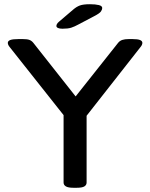

<svg xmlns="http://www.w3.org/2000/svg" viewBox="-20 -887 710 909"><path d="M328 2Q303 2 292 -4.5Q281 -11 281 -23V-342L26 -664Q21 -670 19 -675Q17 -680 17 -684Q17 -693 28.5 -697.5Q40 -702 68 -702H88Q109 -702 119.5 -698Q130 -694 138 -684L359 -404H317L539 -684Q547 -694 559 -698Q571 -702 590 -702H607Q632 -702 643 -697.5Q654 -693 654 -684Q654 -680 652 -675Q650 -670 645 -664L390 -339V-23Q390 -11 379.5 -4.5Q369 2 343 2ZM276 -751Q262 -751 254.5 -754.5Q247 -758 247 -764Q247 -768 249.5 -773Q252 -778 259 -784L327 -842Q342 -855 358 -861Q374 -867 406 -867Q432 -867 448 -863Q464 -859 464 -849Q464 -842 458 -833Q452 -824 427 -811L353 -772Q333 -761 317.5 -756Q302 -751 276 -751Z"/></svg>

Font: Asap Expanded Medium
Style: Regular
Weight: 500
Width: 7
Designer: Pablo Cosgaya
Foundry: Omnibus-Type
Version: Version 3.001